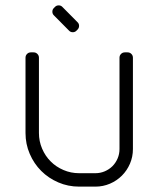

<svg xmlns="http://www.w3.org/2000/svg" viewBox="-20 -695 590 715"><path d="M335 -50H275C254.3 -50 234.8 -53.9 216.5 -61.8C198.2 -69.6 182.2 -80.2 168.8 -93.8C155.2 -107.2 144.6 -123.2 136.8 -141.5C128.9 -159.8 125 -179.3 125 -200V-480C125 -485.7 123.1 -490.4 119.2 -494.2C115.4 -498.1 110.7 -500 105 -500H95C89.3 -500 84.6 -498.1 80.8 -494.2C76.9 -490.4 75 -485.7 75 -480V-200C75 -172.3 80.2 -146.3 90.8 -122C101.2 -97.7 115.5 -76.5 133.5 -58.5C151.5 -40.5 172.7 -26.2 197 -15.8C221.3 -5.2 247.3 0 275 0H335C354.3 0 372.5 -3.7 389.5 -11C406.5 -18.3 421.3 -28.3 434 -41C446.7 -53.7 456.7 -68.5 464 -85.5C471.3 -102.5 475 -120.7 475 -140V-480C475 -485.7 473.1 -490.4 469.2 -494.2C465.4 -498.1 460.7 -500 455 -500H445C439.3 -500 434.6 -498.1 430.8 -494.2C426.9 -490.4 425 -485.7 425 -480V-140C425 -127.7 422.7 -116 418 -105C413.3 -94 406.9 -84.4 398.8 -76.2C390.6 -68.1 381 -61.7 370 -57C359 -52.3 347.3 -50 335 -50ZM268.5 -612.5 212.5 -669C208.8 -673 204.2 -675 198.5 -675C192.8 -675 188.2 -673 184.5 -669L181 -665.5C177 -661.8 175 -657.2 175 -651.5C175 -645.8 177 -641.2 181 -637.5L237 -581C240.7 -577 245.3 -575 251 -575C256.7 -575 261.3 -577 265 -581L268.5 -584.5C272.5 -588.5 274.5 -593.2 274.5 -598.8C274.5 -604.2 272.5 -608.8 268.5 -612.5Z"/></svg>

Font: lerotica
Style: Regular
Weight: 400
Designer: defharo
Foundry: deFharo
Version: Version 1.001 2011